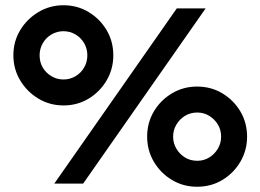

<svg xmlns="http://www.w3.org/2000/svg" viewBox="-20 -700 993 732"><path d="M187 0 654 -668H764L297 0ZM222 -298Q170 -298 126.5 -324Q83 -350 57 -393.5Q31 -437 31 -489Q31 -542 57 -585Q83 -628 126.5 -654Q170 -680 222 -680Q275 -680 318 -654Q361 -628 386.5 -585Q412 -542 412 -489Q412 -437 386.5 -393.5Q361 -350 318 -324Q275 -298 222 -298ZM222 -397Q247 -397 268 -409.5Q289 -422 301 -443Q313 -464 313 -489Q313 -514 301 -535Q289 -556 268 -568.5Q247 -581 222 -581Q197 -581 176 -568.5Q155 -556 143 -535Q131 -514 131 -489Q131 -463 143 -442.5Q155 -422 176 -409.5Q197 -397 222 -397ZM731 12Q679 12 635.5 -14Q592 -40 566.5 -83.5Q541 -127 541 -179Q541 -232 566.5 -275Q592 -318 635.5 -344Q679 -370 731 -370Q785 -370 828 -344Q871 -318 896.5 -275Q922 -232 922 -179Q922 -127 896.5 -83.5Q871 -40 828 -14Q785 12 731 12ZM732 -87Q757 -87 777.5 -99.5Q798 -112 810.5 -133Q823 -154 823 -179Q823 -205 810.5 -225.5Q798 -246 777.5 -258.5Q757 -271 732 -271Q706 -271 685.5 -258.5Q665 -246 652.5 -225Q640 -204 640 -179Q640 -154 652.5 -133Q665 -112 685.5 -99.5Q706 -87 732 -87Z"/></svg>

Font: Atkinson Hyperlegible Next SemiBold
Style: Regular
Weight: 600
Designer: Elliott Scott, Megan Eiswerth, Linus Boman, Theodore Petrosky, Letters from Sweden
Foundry: Applied Design Works, Letters from Sweden
Version: Version 2.001